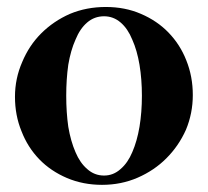

<svg xmlns="http://www.w3.org/2000/svg" viewBox="-20 -512 590 545"><path d="M280.3 -492.2Q335 -492.2 379.9 -472.7Q425.8 -453.1 458 -419.9Q491.2 -385.7 508.8 -340.8Q527.3 -294.9 527.3 -242.2Q527.3 -190.4 507.8 -143.6Q487.3 -97.7 452.1 -62.5Q418 -28.3 371.1 -7.8Q324.2 12.7 269.5 12.7Q215.8 12.7 169.9 -6.8Q124 -26.4 91.8 -59.6Q58.6 -93.8 41 -139.6Q22.5 -184.6 22.5 -237.3Q22.5 -289.1 43 -335.9Q62.5 -382.8 96.7 -417Q131.8 -452.1 178.7 -472.7Q225.6 -492.2 280.3 -492.2ZM275.4 -13.7Q301.8 -13.7 322.3 -32.2Q342.8 -49.8 355.5 -80.1Q369.1 -111.3 376 -152.3Q382.8 -193.4 382.8 -240.2Q382.8 -287.1 376 -328.1Q369.1 -369.1 355.5 -399.4Q342.8 -430.7 322.3 -448.2Q301.8 -465.8 275.4 -465.8Q248 -465.8 227.5 -448.2Q207 -430.7 194.3 -399.4Q180.7 -369.1 173.8 -328.1Q168 -287.1 168 -240.2Q168 -193.4 173.8 -152.3Q180.7 -111.3 194.3 -80.1Q207 -49.8 227.5 -32.2Q248 -13.7 275.4 -13.7Z"/></svg>

Font: Mermaid
Style: Bold
Weight: 400
Designer: Scott Simpson
Version: Version 1.001